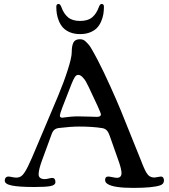

<svg xmlns="http://www.w3.org/2000/svg" viewBox="-20 -917 834 949"><path d="M258.3 -883.8Q258.3 -897.5 270 -897.5Q277.8 -897.5 283.7 -881.3Q294.9 -849.6 316.2 -831.5Q337.4 -813.5 376 -813.5Q414.6 -813.5 435.8 -831.5Q457 -849.6 468.3 -881.3Q474.1 -897.5 481.9 -897.5Q493.7 -897.5 493.7 -883.8Q493.7 -865.2 491 -848.1Q488.3 -831.1 480.5 -812.3Q472.7 -793.5 460 -779.8Q447.3 -766.1 425.8 -757.3Q404.3 -748.5 376 -748.5Q347.7 -748.5 326.2 -757.3Q304.7 -766.1 292 -779.8Q279.3 -793.5 271.5 -812.3Q263.7 -831.1 261 -848.1Q258.3 -865.2 258.3 -883.8ZM234.9 -252.9 188.5 -126.5Q170.9 -79.1 170.9 -55.7Q170.9 -31.7 202.1 -31.7Q208.5 -31.7 220.9 -34.7Q233.4 -37.6 237.8 -37.6Q253.9 -37.6 253.9 -17.1Q253.9 -2 230 2.7Q206.1 7.3 149.9 7.3Q75.2 7.3 39.3 0.2Q3.4 -6.8 3.4 -24.4Q3.4 -33.2 8.3 -38.8Q13.2 -44.4 22 -44.4Q27.3 -44.4 39.8 -41.7Q52.2 -39.1 61 -39.1Q78.1 -39.1 90.1 -50.5Q102.1 -62 118.2 -94.5Q134.3 -127 165 -201.2L267.1 -442.9Q295.4 -510.3 314.9 -571.5Q334.5 -632.8 334.5 -657.7Q334.5 -690.9 343 -707Q351.6 -723.1 374.5 -723.1Q382.8 -723.1 390.4 -720.5Q397.9 -717.8 405.8 -709.7Q413.6 -701.7 418.9 -695.6Q424.3 -689.5 433.6 -673.6Q442.9 -657.7 447.5 -648.9Q452.1 -640.1 463.9 -618.2Q493.7 -560.5 525.1 -490.7Q556.6 -420.9 576.2 -373.5Q595.7 -326.2 628.9 -242.7Q662.1 -159.2 676.8 -124Q678.7 -118.7 683.3 -107.2Q688 -95.7 690.2 -90.8Q692.4 -85.9 696.3 -77.4Q700.2 -68.8 702.9 -64.7Q705.6 -60.5 709.7 -55.2Q713.9 -49.8 718 -46.9Q722.2 -43.9 727.1 -42Q738.3 -39.1 744.6 -39.6Q751 -40 760.7 -42.2Q770.5 -44.4 774.9 -44.4Q782.7 -44.4 786.6 -38.8Q790.5 -33.2 790.5 -25.4Q790.5 -7.3 772 -1Q735.4 11.7 638.7 11.7Q543.5 11.7 513.2 -6.8Q499.5 -14.6 499.5 -27.3Q499.5 -44.4 514.6 -44.4Q521 -44.4 535.9 -41.3Q550.8 -38.1 557.6 -38.1Q580.6 -38.1 580.6 -61.5Q580.6 -78.6 568.8 -113.8L522.5 -245.1Q516.6 -262.7 508.3 -272Q500 -281.2 485.8 -283.7Q437 -291.5 372.1 -291.5Q330.1 -291.5 270 -284.2Q256.3 -282.2 248.3 -275.1Q240.2 -268.1 234.9 -252.9ZM366.2 -341.8Q389.6 -341.8 420.9 -340.6Q452.1 -339.4 459 -339.4Q479 -339.4 479 -352.1Q479 -356 462.9 -392.1L418 -487.8Q409.7 -504.9 404.5 -514.2Q399.4 -523.4 388.4 -535.2Q377.4 -546.9 366.7 -546.9Q356.9 -546.9 349.9 -536.1Q342.8 -525.4 333.5 -502L288.1 -385.7Q275.9 -352.5 275.9 -346.2Q275.9 -341.3 278.1 -338.9Q280.3 -336.4 282.7 -335.9Q285.2 -335.4 290 -335.4Q292 -335.4 302.7 -337.2Q313.5 -338.9 330.8 -340.3Q348.1 -341.8 366.2 -341.8Z"/></svg>

Font: Cooper*
Style: Regular
Weight: 400
Designer: Owen Earl
Foundry: indestructible type*
Version: Version 0.001